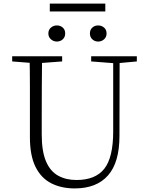

<svg xmlns="http://www.w3.org/2000/svg" viewBox="-20 -1037 828 1072"><path d="M297 -805Q279 -805 264.5 -817.5Q250 -830 250 -850Q250 -871 264.5 -883Q279 -895 297 -895Q317 -895 330.5 -883Q344 -871 344 -850Q344 -830 330.5 -817.5Q317 -805 297 -805ZM528 -805Q509 -805 495.5 -817.5Q482 -830 482 -850Q482 -871 495.5 -883Q509 -895 528 -895Q547 -895 561 -883Q575 -871 575 -850Q575 -830 561 -817.5Q547 -805 528 -805ZM258 -973V-1017H568V-973ZM397 15Q322 15 265.5 -14Q209 -43 178 -106Q147 -169 147 -271V-387Q147 -472 147 -556Q147 -640 145 -723H215Q214 -641 213.5 -557Q213 -473 213 -387V-286Q213 -193 236.5 -137Q260 -81 304 -56.5Q348 -32 407 -32Q513 -32 562.5 -95Q612 -158 612 -303V-723H648L647 -278Q647 -130 583 -57.5Q519 15 397 15ZM48 -694V-723H327V-694L194 -684H175ZM489 -694V-723H744V-694L636 -684H618Z"/></svg>

Font: Noto Serif JP ExtraLight
Style: Regular
Weight: 200
Designer: Ryoko NISHIZUKA  (kana & ideographs); Frank Grießhammer (Latin, Greek & Cyrillic); Wenlong ZHANG  (bopomofo); Sandoll Co
Foundry: Adobe
Version: Version 2.002-H1;hotconv 1.1.0;makeotfexe 2.6.0